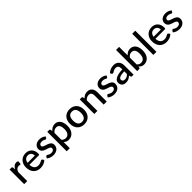

<svg xmlns="http://www.w3.org/2000/svg" viewBox="489 -2660 4750 4750"><g transform="rotate(-45 2864.0 -285.0)"><path d="M167 -415.5Q191 -464 225 -491.8Q259 -519.5 306.5 -519.5Q323 -519.5 337.5 -515.8Q352 -512 363.5 -504.5L356 -423.5Q354 -415 349.8 -411.8Q345.5 -408.5 338.5 -408.5Q331 -408.5 317 -411.2Q303 -414 287.5 -414Q265 -414 247.8 -407.5Q230.5 -401 216.8 -388.5Q203 -376 192.5 -358Q182 -340 173 -317V0H65.5V-510H128Q145 -510 151.5 -503.8Q158 -497.5 160.5 -482Z M751.5 -312.5Q751.5 -339.5 743.8 -362.8Q736 -386 721 -403.2Q706 -420.5 683.8 -430.2Q661.5 -440 632.5 -440Q574 -440 540.5 -406.5Q507 -373 498 -312.5ZM495 -246.5Q497 -203 508.5 -171.2Q520 -139.5 539.2 -118.5Q558.5 -97.5 585.2 -87.2Q612 -77 645 -77Q676.5 -77 699.5 -84.2Q722.5 -91.5 739.5 -100.2Q756.5 -109 768.5 -116.2Q780.5 -123.5 790.5 -123.5Q803.5 -123.5 810.5 -113.5L841 -74Q822 -51.5 798 -36Q774 -20.5 747 -10.8Q720 -1 691.5 3.2Q663 7.5 636 7.5Q583 7.5 537.8 -10.2Q492.5 -28 459.2 -62.5Q426 -97 407.2 -148Q388.5 -199 388.5 -265.5Q388.5 -318.5 405.2 -364.5Q422 -410.5 453.2 -444.5Q484.5 -478.5 529.2 -498.2Q574 -518 630.5 -518Q677.5 -518 717.5 -502.8Q757.5 -487.5 786.5 -458Q815.5 -428.5 831.8 -385.8Q848 -343 848 -288.5Q848 -263.5 842.5 -255Q837 -246.5 822.5 -246.5Z M1252.5 -417.5Q1248.5 -410.5 1243.5 -407.5Q1238.5 -404.5 1231 -404.5Q1222.5 -404.5 1212.5 -409.8Q1202.5 -415 1189 -421.5Q1175.5 -428 1157.2 -433.2Q1139 -438.5 1114.5 -438.5Q1094.5 -438.5 1078.2 -433.8Q1062 -429 1050.8 -420.2Q1039.5 -411.5 1033.5 -399.8Q1027.5 -388 1027.5 -374.5Q1027.5 -356.5 1038.5 -344.5Q1049.5 -332.5 1067.5 -323.8Q1085.5 -315 1108.5 -308Q1131.5 -301 1155.5 -293Q1179.5 -285 1202.5 -274.5Q1225.5 -264 1243.5 -248.8Q1261.5 -233.5 1272.5 -211.8Q1283.5 -190 1283.5 -159Q1283.5 -123 1270.5 -92.5Q1257.5 -62 1232.5 -39.5Q1207.5 -17 1170.2 -4.5Q1133 8 1085 8Q1058.5 8 1033.8 3.2Q1009 -1.5 986.8 -9.8Q964.5 -18 945.2 -29.5Q926 -41 911 -54.5L936 -95.5Q940.5 -103 947.2 -107.2Q954 -111.5 964 -111.5Q974.5 -111.5 984.8 -104.8Q995 -98 1008.8 -90Q1022.5 -82 1042 -75.2Q1061.5 -68.5 1090.5 -68.5Q1114.5 -68.5 1132 -74.2Q1149.5 -80 1161 -90Q1172.5 -100 1178 -112.8Q1183.5 -125.5 1183.5 -140Q1183.5 -159.5 1172.5 -172Q1161.5 -184.5 1143.2 -193.5Q1125 -202.5 1101.8 -209.5Q1078.5 -216.5 1054.5 -224.5Q1030.5 -232.5 1007.2 -243Q984 -253.5 965.8 -269.8Q947.5 -286 936.5 -309.2Q925.5 -332.5 925.5 -366Q925.5 -396.5 937.8 -424Q950 -451.5 973.8 -472.5Q997.5 -493.5 1032.2 -505.8Q1067 -518 1112.5 -518Q1164 -518 1206 -501.5Q1248 -485 1276.5 -456.5Z M1492 -128Q1514.5 -99 1541.2 -87.2Q1568 -75.5 1600.5 -75.5Q1663.5 -75.5 1698.8 -121.5Q1734 -167.5 1734 -258.5Q1734 -305.5 1726 -338.8Q1718 -372 1703 -393Q1688 -414 1666.5 -423.5Q1645 -433 1618 -433Q1577 -433 1547.2 -415.2Q1517.5 -397.5 1492 -364.5ZM1486.5 -436Q1518.5 -473.5 1559.2 -496.5Q1600 -519.5 1654 -519.5Q1697 -519.5 1732 -502.2Q1767 -485 1792 -452Q1817 -419 1830.8 -370.2Q1844.5 -321.5 1844.5 -258.5Q1844.5 -202 1829.2 -153.2Q1814 -104.5 1785.5 -68.8Q1757 -33 1716.5 -12.8Q1676 7.5 1625 7.5Q1580 7.5 1548.8 -7Q1517.5 -21.5 1492 -47V169.5H1384.5V-510H1449.5Q1471.5 -510 1477.5 -489.5Z M2169.5 -518Q2226 -518 2271.8 -499.5Q2317.5 -481 2349.8 -447Q2382 -413 2399.5 -364.5Q2417 -316 2417 -255.5Q2417 -195 2399.5 -146.5Q2382 -98 2349.8 -63.8Q2317.5 -29.5 2271.8 -11Q2226 7.5 2169.5 7.5Q2112.5 7.5 2066.8 -11Q2021 -29.5 1988.5 -63.8Q1956 -98 1938.5 -146.5Q1921 -195 1921 -255.5Q1921 -316 1938.5 -364.5Q1956 -413 1988.5 -447Q2021 -481 2066.8 -499.5Q2112.5 -518 2169.5 -518ZM2169.5 -76.5Q2238.5 -76.5 2272.2 -122.8Q2306 -169 2306 -255Q2306 -341 2272.2 -387.8Q2238.5 -434.5 2169.5 -434.5Q2099.5 -434.5 2065.5 -387.8Q2031.5 -341 2031.5 -255Q2031.5 -169 2065.5 -122.8Q2099.5 -76.5 2169.5 -76.5Z M2620.5 -442.5Q2637 -459.5 2654.8 -473.2Q2672.5 -487 2692.5 -497Q2712.5 -507 2735 -512.5Q2757.5 -518 2784 -518Q2826 -518 2857.8 -504Q2889.5 -490 2911.2 -464.5Q2933 -439 2944 -403.2Q2955 -367.5 2955 -324.5V0H2848V-324.5Q2848 -376 2824.2 -404.5Q2800.5 -433 2752 -433Q2716 -433 2685.2 -416.5Q2654.5 -400 2627.5 -371.5V0H2520V-510H2585Q2607 -510 2613 -489.5Z M3385.5 -417.5Q3381.5 -410.5 3376.5 -407.5Q3371.5 -404.5 3364 -404.5Q3355.5 -404.5 3345.5 -409.8Q3335.5 -415 3322 -421.5Q3308.5 -428 3290.2 -433.2Q3272 -438.5 3247.5 -438.5Q3227.5 -438.5 3211.2 -433.8Q3195 -429 3183.8 -420.2Q3172.5 -411.5 3166.5 -399.8Q3160.5 -388 3160.5 -374.5Q3160.5 -356.5 3171.5 -344.5Q3182.5 -332.5 3200.5 -323.8Q3218.5 -315 3241.5 -308Q3264.5 -301 3288.5 -293Q3312.5 -285 3335.5 -274.5Q3358.5 -264 3376.5 -248.8Q3394.5 -233.5 3405.5 -211.8Q3416.5 -190 3416.5 -159Q3416.5 -123 3403.5 -92.5Q3390.5 -62 3365.5 -39.5Q3340.5 -17 3303.2 -4.5Q3266 8 3218 8Q3191.5 8 3166.8 3.2Q3142 -1.5 3119.8 -9.8Q3097.5 -18 3078.2 -29.5Q3059 -41 3044 -54.5L3069 -95.5Q3073.5 -103 3080.2 -107.2Q3087 -111.5 3097 -111.5Q3107.5 -111.5 3117.8 -104.8Q3128 -98 3141.8 -90Q3155.5 -82 3175 -75.2Q3194.5 -68.5 3223.5 -68.5Q3247.5 -68.5 3265 -74.2Q3282.5 -80 3294 -90Q3305.5 -100 3311 -112.8Q3316.5 -125.5 3316.5 -140Q3316.5 -159.5 3305.5 -172Q3294.5 -184.5 3276.2 -193.5Q3258 -202.5 3234.8 -209.5Q3211.5 -216.5 3187.5 -224.5Q3163.5 -232.5 3140.2 -243Q3117 -253.5 3098.8 -269.8Q3080.5 -286 3069.5 -309.2Q3058.5 -332.5 3058.5 -366Q3058.5 -396.5 3070.8 -424Q3083 -451.5 3106.8 -472.5Q3130.5 -493.5 3165.2 -505.8Q3200 -518 3245.5 -518Q3297 -518 3339 -501.5Q3381 -485 3409.5 -456.5Z M3790 -223Q3732.5 -221 3693 -213.8Q3653.5 -206.5 3629 -195.2Q3604.5 -184 3593.8 -168.5Q3583 -153 3583 -134.5Q3583 -116.5 3588.8 -103.8Q3594.5 -91 3604.8 -82.8Q3615 -74.5 3628.8 -70.8Q3642.5 -67 3659 -67Q3701 -67 3731.2 -82.8Q3761.5 -98.5 3790 -128.5ZM3505 -439Q3591.5 -519.5 3711 -519.5Q3755 -519.5 3789.2 -505.2Q3823.5 -491 3846.8 -465Q3870 -439 3882.2 -403.2Q3894.5 -367.5 3894.5 -324V0H3846.5Q3831 0 3823 -4.8Q3815 -9.5 3809.5 -24L3799 -65.5Q3779.5 -48 3760.5 -34.2Q3741.5 -20.5 3721.2 -11Q3701 -1.5 3677.8 3.2Q3654.5 8 3626.5 8Q3595.5 8 3568.8 -0.5Q3542 -9 3522.5 -26.2Q3503 -43.5 3491.8 -69Q3480.5 -94.5 3480.5 -129Q3480.5 -158.5 3496.2 -186.5Q3512 -214.5 3548.2 -236.8Q3584.5 -259 3643.8 -273.5Q3703 -288 3790 -290V-324Q3790 -379 3766.5 -406Q3743 -433 3697.5 -433Q3666.5 -433 3645.5 -425.2Q3624.5 -417.5 3609 -408.5Q3593.5 -399.5 3581.5 -391.8Q3569.5 -384 3556 -384Q3545 -384 3537.2 -389.8Q3529.5 -395.5 3524.5 -404Z M4127.5 -128Q4150 -99 4176.8 -87.2Q4203.5 -75.5 4235 -75.5Q4298.5 -75.5 4334 -121.5Q4369.5 -167.5 4369.5 -264Q4369.5 -352 4338.8 -392.5Q4308 -433 4251 -433Q4211.5 -433 4182.2 -415.2Q4153 -397.5 4127.5 -364.5ZM4127.5 -442.5Q4159 -477 4198 -497.5Q4237 -518 4287 -518Q4331.5 -518 4367.2 -500.8Q4403 -483.5 4428 -451Q4453 -418.5 4466.5 -372.2Q4480 -326 4480 -268Q4480 -206 4464.8 -155.2Q4449.5 -104.5 4421 -68.2Q4392.5 -32 4352 -12.2Q4311.5 7.5 4261.5 7.5Q4237 7.5 4217 2.8Q4197 -2 4180 -11Q4163 -20 4148.8 -32.5Q4134.5 -45 4121.5 -61L4117 -21.5Q4114.5 -10 4108 -5Q4101.5 0 4090 0H4020V-740H4127.5Z M4693.5 -740V0H4586V-740Z M5161 -312.5Q5161 -339.5 5153.2 -362.8Q5145.5 -386 5130.5 -403.2Q5115.5 -420.5 5093.2 -430.2Q5071 -440 5042 -440Q4983.5 -440 4950 -406.5Q4916.5 -373 4907.5 -312.5ZM4904.5 -246.5Q4906.5 -203 4918 -171.2Q4929.5 -139.5 4948.8 -118.5Q4968 -97.5 4994.8 -87.2Q5021.5 -77 5054.5 -77Q5086 -77 5109 -84.2Q5132 -91.5 5149 -100.2Q5166 -109 5178 -116.2Q5190 -123.5 5200 -123.5Q5213 -123.5 5220 -113.5L5250.5 -74Q5231.5 -51.5 5207.5 -36Q5183.5 -20.5 5156.5 -10.8Q5129.5 -1 5101 3.2Q5072.5 7.5 5045.5 7.5Q4992.5 7.5 4947.2 -10.2Q4902 -28 4868.8 -62.5Q4835.5 -97 4816.8 -148Q4798 -199 4798 -265.5Q4798 -318.5 4814.8 -364.5Q4831.5 -410.5 4862.8 -444.5Q4894 -478.5 4938.8 -498.2Q4983.5 -518 5040 -518Q5087 -518 5127 -502.8Q5167 -487.5 5196 -458Q5225 -428.5 5241.2 -385.8Q5257.5 -343 5257.5 -288.5Q5257.5 -263.5 5252 -255Q5246.5 -246.5 5232 -246.5Z M5662 -417.5Q5658 -410.5 5653 -407.5Q5648 -404.5 5640.5 -404.5Q5632 -404.5 5622 -409.8Q5612 -415 5598.5 -421.5Q5585 -428 5566.8 -433.2Q5548.5 -438.5 5524 -438.5Q5504 -438.5 5487.8 -433.8Q5471.5 -429 5460.2 -420.2Q5449 -411.5 5443 -399.8Q5437 -388 5437 -374.5Q5437 -356.5 5448 -344.5Q5459 -332.5 5477 -323.8Q5495 -315 5518 -308Q5541 -301 5565 -293Q5589 -285 5612 -274.5Q5635 -264 5653 -248.8Q5671 -233.5 5682 -211.8Q5693 -190 5693 -159Q5693 -123 5680 -92.5Q5667 -62 5642 -39.5Q5617 -17 5579.8 -4.5Q5542.5 8 5494.5 8Q5468 8 5443.2 3.2Q5418.5 -1.5 5396.2 -9.8Q5374 -18 5354.8 -29.5Q5335.5 -41 5320.5 -54.5L5345.5 -95.5Q5350 -103 5356.8 -107.2Q5363.5 -111.5 5373.5 -111.5Q5384 -111.5 5394.2 -104.8Q5404.5 -98 5418.2 -90Q5432 -82 5451.5 -75.2Q5471 -68.5 5500 -68.5Q5524 -68.5 5541.5 -74.2Q5559 -80 5570.5 -90Q5582 -100 5587.5 -112.8Q5593 -125.5 5593 -140Q5593 -159.5 5582 -172Q5571 -184.5 5552.8 -193.5Q5534.5 -202.5 5511.2 -209.5Q5488 -216.5 5464 -224.5Q5440 -232.5 5416.8 -243Q5393.5 -253.5 5375.2 -269.8Q5357 -286 5346 -309.2Q5335 -332.5 5335 -366Q5335 -396.5 5347.2 -424Q5359.5 -451.5 5383.2 -472.5Q5407 -493.5 5441.8 -505.8Q5476.5 -518 5522 -518Q5573.5 -518 5615.5 -501.5Q5657.5 -485 5686 -456.5Z"/></g></svg>

Font: LatoLatin Semibold
Style: Regular
Weight: 600
Designer: Lukasz Dziedzic with Adam Twardoch and Botio Nikoltchev
Foundry: tyPoland Lukasz Dziedzic
Version: Version 2.015; 2015-08-06; http://www.latofonts.com/